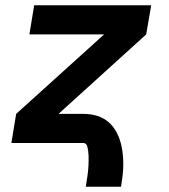

<svg xmlns="http://www.w3.org/2000/svg" viewBox="-20 -540 640 725"><path d="M304 165Q307 145 310 125.5Q313 106 314 86.5Q315 67 314.5 48Q314 29 309 11Q307 6 303.5 3Q300 0 295 0H23L41 -110L373 -410H91L109 -520H551L532 -410L201 -110H295Q318 -110 340 -104.5Q362 -99 380 -86.5Q398 -74 410.5 -56Q423 -38 430.5 -17.5Q438 3 441.5 25.5Q445 48 445.5 71.5Q446 95 443.5 118Q441 141 437 165Z"/></svg>

Font: Iosevka SS04 XBd Ex Obl
Style: Regular
Weight: 800
Width: 7
Italic angle: -9°
Monospace: yes
Designer: Belleve Invis
Foundry: Belleve Invis
Version: Version 19.0.0; ttfautohint (v1.8.4)